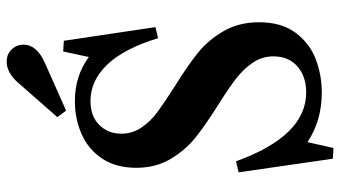

<svg xmlns="http://www.w3.org/2000/svg" viewBox="-248 -752 1046 591"><g transform="rotate(-90 275.5 -457.0)"><path d="M395 -707 412 -786 445 -784 487 -502 453 -494Q421 -599 371.5 -650.5Q322 -702 260 -702Q213 -702 186 -675Q159 -648 159 -607Q159 -573 178 -545Q197 -517 225.5 -496Q254 -475 304 -443Q367 -404 406.5 -372.5Q446 -341 474 -293.5Q502 -246 502 -183Q502 -114 469.5 -70.5Q437 -27 388 -8.5Q339 10 286 10Q199 10 133 -34L115 46L82 44L40 -246L74 -254Q152 -38 286 -38Q335 -38 366 -65Q397 -92 397 -139Q397 -174 377.5 -202.5Q358 -231 329 -253.5Q300 -276 249 -308Q187 -347 148 -378Q109 -409 81.5 -455Q54 -501 54 -561Q54 -623 82 -665.5Q110 -708 157 -729Q204 -750 260 -750Q337 -750 395 -707ZM230 -777 210 -804 316 -925Q347 -960 381 -960Q403 -960 418 -945Q433 -930 433 -908Q433 -867 376 -842Z"/></g></svg>

Font: Minipax
Style: Bold
Weight: 500
Designer: Raphaël Ronot, Igor Stepanchenko (Cyrillic)
Foundry: steppetype
Version: Version 1.002